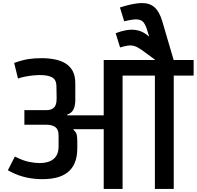

<svg xmlns="http://www.w3.org/2000/svg" viewBox="-20 -1232 1283 1252"><path d="M656.3 0V-389.7H459.7L458.7 -385Q476.7 -370.7 480.3 -353.8Q484 -337 484 -310V-265Q484 -210 467.8 -171Q451.7 -132 420.5 -107.7Q389.3 -83.3 343.3 -72.7Q297.3 -62 238 -64Q178.3 -66.3 128.2 -80.7Q78 -95 31.3 -121.7L77 -211.3Q130 -184 170 -176.3Q210 -168.7 237.3 -168.7Q274.3 -168.7 302.2 -179.3Q330 -190 346 -213.8Q362 -237.7 362 -277V-349.3Q362 -371.7 355 -385.5Q348 -399.3 336.3 -406.3Q324.7 -413.3 310.5 -416Q296.3 -418.7 281.3 -418.7H139V-514H281.3Q307.3 -514 321.5 -522.5Q335.7 -531 341.3 -543.8Q347 -556.7 348.2 -570Q349.3 -583.3 349.3 -593.3L348 -672.3Q347 -712 320.2 -727.3Q293.3 -742.7 237 -742.7Q221 -742.7 197.3 -740.3Q173.7 -738 147.7 -733.2Q121.7 -728.3 97.3 -720L72.3 -821.7Q127.7 -841.3 166.8 -847Q206 -852.7 250.3 -852.7Q296.3 -852.7 336.5 -844.8Q376.7 -837 406.8 -818.7Q437 -800.3 454 -768.8Q471 -737.3 471 -689V-579.7Q471 -542.7 459.2 -518.5Q447.3 -494.3 418 -484.7V-480H656.3V-840.7H990V-843.3L901.7 -908Q875.3 -926 855.8 -931.8Q836.3 -937.7 815.5 -934.8Q794.7 -932 763 -922.7L734.3 -1015.3Q774 -1030.7 810.2 -1036.2Q846.3 -1041.7 881.2 -1033.2Q916 -1024.7 950.3 -995H952.3L939.3 -1036.3Q929.3 -1070.3 915 -1087.3Q900.7 -1104.3 872.3 -1105.5Q844 -1106.7 790 -1093L762 -1183.3Q847 -1210.7 901 -1212Q955 -1213.3 987.2 -1184.8Q1019.3 -1156.3 1038 -1094L1112.3 -840.7H1242.7V-739H1113V0H990V-739H779.3V0Z"/></svg>

Font: Matangi Light
Style: Regular
Weight: 300
Designer: Prashant Pant
Foundry: The Graphic Ant
Version: Version 3.002